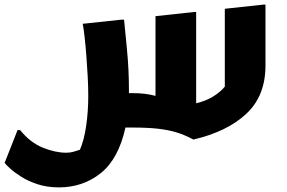

<svg xmlns="http://www.w3.org/2000/svg" viewBox="-59 -552 1243 831"><path d="M28 11Q72 65 126 87Q180 109 228 109Q245 109 260 104.5Q275 100 287 96Q305 55 314 -7.5Q323 -70 323 -136Q323 -177 320.5 -223Q318 -269 314.5 -313.5Q311 -358 307 -393.5Q303 -429 299 -449L467 -467H478Q485 -396 490 -344Q495 -292 497 -249Q499 -206 499 -163Q499 -156 499 -149H515Q570 -149 614 -137V-482L780 -500H790V-105Q832 -115 863 -134Q894 -153 914 -177V-514L1080 -532H1090V-268Q1090 -137 1007 -59.5Q924 18 778 52Q741 32 705 21Q669 10 623.5 5Q578 0 514 0H484Q454 136 377 197.5Q300 259 196 259Q145 259 104 245.5Q63 232 33 213Q3 194 -15.5 177Q-34 160 -39 153L17 11Z"/></svg>

Font: Kufam
Style: Bold Italic
Weight: 700
Italic angle: -11°
Designer: Artur Schmal
Foundry: Original Type
Version: Version 1.301; ttfautohint (v1.8.3)